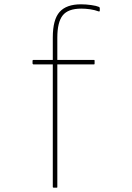

<svg xmlns="http://www.w3.org/2000/svg" viewBox="-20 -686 614 891"><path d="M229 185Q227 185 226 184Q225 183 225 182V-387H135Q134 -387 132.5 -388.5Q131 -390 131 -391V-404Q131 -406 132.5 -407Q134 -408 135 -408H225V-512Q225 -595 256.5 -630.5Q288 -666 356 -666Q379 -666 403.5 -662.5Q428 -659 439 -654Q443 -652 443 -649V-636Q443 -632 438 -633Q419 -640 398 -643Q377 -646 357 -646Q296 -646 271 -614.5Q246 -583 246 -511V-408H415Q418 -408 418.5 -407Q419 -406 419 -404V-391Q419 -390 418.5 -388.5Q418 -387 415 -387H246V182Q246 183 245.5 184Q245 185 243 185Z"/></svg>

Font: Sofia Sans Semi Condensed Thin
Style: Regular
Weight: 250
Version: Version 4.100